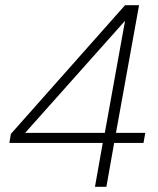

<svg xmlns="http://www.w3.org/2000/svg" viewBox="-20 -720 610 740"><path d="M346 0 376 -169H16L22 -204L462 -700H516L427 -208H540L533 -169H420L390 0ZM77 -208H384L462 -640Z"/></svg>

Font: DM Sans 17pt ExtraLight
Style: Italic
Weight: 250
Italic angle: -10°
Version: Version 4.004;gftools[0.9.30]